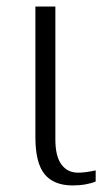

<svg xmlns="http://www.w3.org/2000/svg" viewBox="-20 -556 313 586"><path d="M88 -138V-536H149V-130Q149 -79 167.5 -54Q186 -29 218 -29Q241 -29 272 -36V-2Q261 3 242 6.5Q223 10 202 10Q144 10 116 -24.5Q88 -59 88 -138Z"/></svg>

Font: Noto Serif NarrowLight
Style: Regular
Weight: 300
Width: 4
Designer: Monotype Design Team
Foundry: Monotype Imaging Inc.
Version: Version 1.001